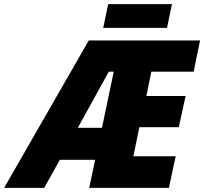

<svg xmlns="http://www.w3.org/2000/svg" viewBox="-81 -910 989 930"><path d="M419 -775H728L752 -890H443ZM-61 0H133L209 -136H380L351 0H737L770 -153H565L594 -294H785L818 -445H628L652 -563H857L888 -714H349ZM296 -291 446 -563H470L413 -291Z"/></svg>

Font: Noto Sans SemiCondensed Black
Style: Italic
Weight: 900
Width: 4
Italic angle: -12°
Designer: Monotype Design Team
Foundry: Monotype Imaging Inc.
Version: Version 2.013